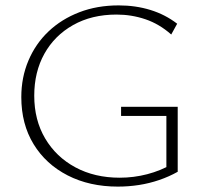

<svg xmlns="http://www.w3.org/2000/svg" viewBox="-20 -685 760 712"><path d="M417 7Q312 7 231 -34.5Q150 -76 104.5 -150.5Q59 -225 59 -325Q59 -398 85.5 -460.5Q112 -523 160 -568.5Q208 -614 274 -639.5Q340 -665 420 -665Q483 -665 538 -648Q593 -631 637 -597L615 -557Q571 -596 519.5 -613.5Q468 -631 412 -631Q320 -631 251 -592Q182 -553 144.5 -485.5Q107 -418 107 -330Q107 -240 147.5 -171.5Q188 -103 259.5 -64.5Q331 -26 424 -26Q476 -26 526 -39Q576 -52 619 -77L597 -48V-255H429V-289H639V-48Q607 -30 570.5 -17.5Q534 -5 495.5 1Q457 7 417 7Z"/></svg>

Font: Ysabeau SC ExtraLight
Style: Regular
Weight: 250
Designer: Christian Thalmann (Catharsis Fonts)
Version: Version 2.001;gftools[0.9.30]; featfreeze: smcp